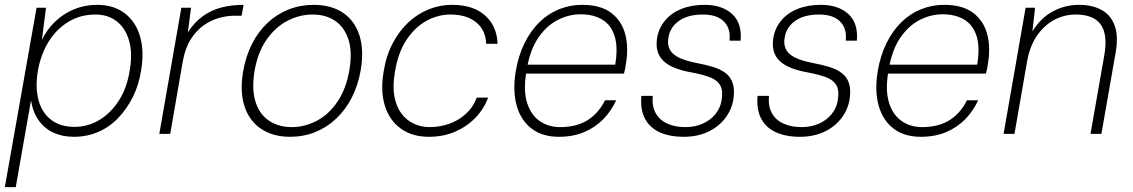

<svg xmlns="http://www.w3.org/2000/svg" viewBox="-32 -553 4680 793"><path d="M-12 220 119 -521H158L141 -388Q161 -430 195 -463Q229 -496 273.5 -514.5Q318 -533 369 -533Q438 -533 483.5 -498Q529 -463 546.5 -402.5Q564 -342 551 -264Q542 -203 517 -153Q492 -103 456 -65.5Q420 -28 373.5 -8Q327 12 273 12Q226 12 189 -5Q152 -22 128 -55.5Q104 -89 96 -138L33 220ZM276 -29Q331 -29 378.5 -57.5Q426 -86 459.5 -138.5Q493 -191 504 -264Q516 -334 501 -385.5Q486 -437 450 -465Q414 -493 362 -493Q301 -493 251.5 -463.5Q202 -434 169 -381Q136 -328 124 -258Q113 -190 127.5 -138Q142 -86 180 -57.5Q218 -29 276 -29Z M626 0 717 -521H757L744 -420Q771 -461 805.5 -486Q840 -511 882 -522Q924 -533 974 -533L966 -488H934Q906 -488 873 -479Q840 -470 809.5 -448.5Q779 -427 756 -391Q733 -355 723 -300L671 0Z M1166 12Q1096 12 1047 -20.5Q998 -53 978 -113.5Q958 -174 972 -257Q983 -321 1009 -372Q1035 -423 1073.5 -459Q1112 -495 1160.5 -514Q1209 -533 1263 -533Q1335 -533 1383.5 -501Q1432 -469 1452 -408.5Q1472 -348 1458 -264Q1447 -201 1421 -150Q1395 -99 1356 -62.5Q1317 -26 1269 -7Q1221 12 1166 12ZM1173 -28Q1227 -28 1277 -54.5Q1327 -81 1362.5 -134Q1398 -187 1411 -264Q1424 -341 1406.5 -392Q1389 -443 1350.5 -468Q1312 -493 1260 -493Q1205 -493 1155 -467Q1105 -441 1068.5 -388.5Q1032 -336 1019 -258Q1007 -182 1024 -130.5Q1041 -79 1080.5 -53.5Q1120 -28 1173 -28Z M1739 12Q1671 12 1624 -21.5Q1577 -55 1558 -115Q1539 -175 1552 -254Q1562 -320 1588.5 -371.5Q1615 -423 1653 -459Q1691 -495 1737.5 -514Q1784 -533 1835 -533Q1923 -533 1972 -488.5Q2021 -444 2023 -372H1976Q1974 -429 1934.5 -461Q1895 -493 1828 -493Q1777 -493 1729.5 -467Q1682 -441 1647 -388.5Q1612 -336 1599 -255Q1589 -197 1597 -154.5Q1605 -112 1626 -84Q1647 -56 1677.5 -42Q1708 -28 1742 -28Q1785 -28 1824 -42Q1863 -56 1893 -83.5Q1923 -111 1937 -150H1984Q1967 -103 1931.5 -66.5Q1896 -30 1847.5 -9Q1799 12 1739 12Z M2276 12Q2208 12 2163.5 -22Q2119 -56 2102 -117Q2085 -178 2098 -258Q2109 -323 2134 -374Q2159 -425 2195 -460.5Q2231 -496 2276.5 -514.5Q2322 -533 2372 -533Q2448 -533 2491.5 -500.5Q2535 -468 2550 -413Q2565 -358 2553 -288Q2552 -278 2550 -269Q2548 -260 2545 -249H2128L2134 -286H2509Q2521 -358 2506.5 -404Q2492 -450 2455.5 -472Q2419 -494 2366 -494Q2318 -494 2272.5 -471Q2227 -448 2193 -399.5Q2159 -351 2145 -275L2142 -257Q2129 -181 2144.5 -130Q2160 -79 2196.5 -53.5Q2233 -28 2281 -28Q2349 -28 2394.5 -56.5Q2440 -85 2467 -139H2513Q2493 -95 2460 -61Q2427 -27 2381 -7.5Q2335 12 2276 12Z M2792 12Q2733 12 2692 -7Q2651 -26 2631.5 -63.5Q2612 -101 2617 -157H2664Q2660 -115 2676 -86Q2692 -57 2724 -42.5Q2756 -28 2799 -28Q2839 -28 2871 -42.5Q2903 -57 2923 -82Q2943 -107 2948 -137Q2955 -177 2943.5 -199Q2932 -221 2903.5 -232.5Q2875 -244 2829 -253Q2788 -260 2758 -271.5Q2728 -283 2709.5 -300Q2691 -317 2684 -341Q2677 -365 2682 -397Q2689 -437 2714.5 -468Q2740 -499 2782 -516Q2824 -533 2878 -533Q2950 -533 2991.5 -495.5Q3033 -458 3027 -385H2981Q2987 -434 2958.5 -463.5Q2930 -493 2871 -493Q2809 -493 2772 -466.5Q2735 -440 2729 -398Q2724 -373 2732.5 -352.5Q2741 -332 2767.5 -317.5Q2794 -303 2844 -293Q2882 -286 2913 -276.5Q2944 -267 2965 -251Q2986 -235 2994.5 -209Q3003 -183 2997 -142Q2989 -97 2961 -62Q2933 -27 2890 -7.5Q2847 12 2792 12Z M3272 12Q3213 12 3172 -7Q3131 -26 3111.5 -63.5Q3092 -101 3097 -157H3144Q3140 -115 3156 -86Q3172 -57 3204 -42.5Q3236 -28 3279 -28Q3319 -28 3351 -42.5Q3383 -57 3403 -82Q3423 -107 3428 -137Q3435 -177 3423.5 -199Q3412 -221 3383.5 -232.5Q3355 -244 3309 -253Q3268 -260 3238 -271.5Q3208 -283 3189.5 -300Q3171 -317 3164 -341Q3157 -365 3162 -397Q3169 -437 3194.5 -468Q3220 -499 3262 -516Q3304 -533 3358 -533Q3430 -533 3471.5 -495.5Q3513 -458 3507 -385H3461Q3467 -434 3438.5 -463.5Q3410 -493 3351 -493Q3289 -493 3252 -466.5Q3215 -440 3209 -398Q3204 -373 3212.5 -352.5Q3221 -332 3247.5 -317.5Q3274 -303 3324 -293Q3362 -286 3393 -276.5Q3424 -267 3445 -251Q3466 -235 3474.5 -209Q3483 -183 3477 -142Q3469 -97 3441 -62Q3413 -27 3370 -7.5Q3327 12 3272 12Z M3771 12Q3703 12 3658.5 -22Q3614 -56 3597 -117Q3580 -178 3593 -258Q3604 -323 3629 -374Q3654 -425 3690 -460.5Q3726 -496 3771.5 -514.5Q3817 -533 3867 -533Q3943 -533 3986.5 -500.5Q4030 -468 4045 -413Q4060 -358 4048 -288Q4047 -278 4045 -269Q4043 -260 4040 -249H3623L3629 -286H4004Q4016 -358 4001.5 -404Q3987 -450 3950.5 -472Q3914 -494 3861 -494Q3813 -494 3767.5 -471Q3722 -448 3688 -399.5Q3654 -351 3640 -275L3637 -257Q3624 -181 3639.5 -130Q3655 -79 3691.5 -53.5Q3728 -28 3776 -28Q3844 -28 3889.5 -56.5Q3935 -85 3962 -139H4008Q3988 -95 3955 -61Q3922 -27 3876 -7.5Q3830 12 3771 12Z M4113 0 4204 -521H4243L4232 -423Q4266 -479 4316.5 -506Q4367 -533 4424 -533Q4480 -533 4518.5 -511.5Q4557 -490 4572.5 -445.5Q4588 -401 4575 -331L4517 0H4472L4529 -325Q4544 -411 4514 -452Q4484 -493 4411 -493Q4363 -493 4321.5 -470.5Q4280 -448 4250.5 -405Q4221 -362 4210 -299L4158 0Z"/></svg>

Font: DM Sans 10pt ExtraLight
Style: Italic
Weight: 250
Italic angle: -10°
Version: Version 4.004;gftools[0.9.30]